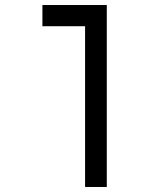

<svg xmlns="http://www.w3.org/2000/svg" viewBox="-20 -745 640 765"><path d="M319 -640.5H149V-725H405.5V0H319Z"/></svg>

Font: JuliaMono
Style: Regular
Weight: 400
Monospace: yes
Designer: cormullion
Foundry: corm
Version: Version 0.055; ttfautohint (v1.8.4)